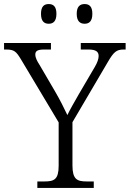

<svg xmlns="http://www.w3.org/2000/svg" viewBox="-28 -926 639 946"><path d="M389 -809C411 -809 427 -821 427 -858C427 -895 411 -906 389 -906C367 -906 350 -895 350 -858C350 -821 367 -809 389 -809ZM212 -809C234 -809 250 -821 250 -858C250 -895 234 -906 212 -906C190 -906 174 -895 174 -858C174 -821 190 -809 212 -809ZM156 0H434V-32H399C352 -32 329 -42 329 -111V-324L503 -620C532 -670 546 -682 581 -682H591V-714H370V-682H408C445 -682 458 -671 458 -650C458 -636 452 -618 439 -596L361 -463C337 -421 315 -383 304 -359C288 -393 267 -435 243 -476L167 -606C156 -623 146 -641 146 -657C146 -671 152 -682 188 -682H223V-714H-8V-682H3C42 -682 52 -672 75 -634L261 -323V-109C261 -41 238 -32 191 -32H156Z"/></svg>

Font: Noto Serif Telugu Light
Style: Regular
Weight: 300
Designer: Jelle Bosma - Monotype Design Team
Foundry: Monotype Imaging Inc.
Version: Version 2.005